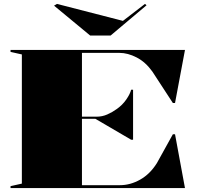

<svg xmlns="http://www.w3.org/2000/svg" viewBox="-20 -964 1027 984"><path d="M34 0V-10L92 -23V-685L34 -698V-708H928L877 -436H866L761 -597Q726 -646 680.5 -669.5Q635 -693 592 -693H400V-366H475Q504 -366 530 -377.5Q556 -389 578 -405Q608 -426 627.5 -454.5Q647 -483 652 -504H662V-248H652L469 -355H400V-15H595Q648 -15 698.5 -43.5Q749 -72 784 -128L866 -276H877L928 0ZM723 -944 731 -937 547 -782H442L257 -935L272 -944L610 -857Z"/></svg>

Font: Kalnia SemiExpanded SemiBold
Style: Regular
Weight: 600
Width: 6
Designer: Frida Medrano
Foundry: Frida Medrano
Version: Version 1.105